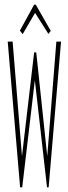

<svg xmlns="http://www.w3.org/2000/svg" viewBox="-20 -801 290 821"><path d="M66 0 13 -623H34L74 -133L126 -577H135L182 -133L221 -623H241L188 0H181L129 -458L75 0ZM77 -655 65 -670 126 -781H133L197 -669L187 -656L130 -746Z"/></svg>

Font: Inconsolata UltraCondensed ExtraLight
Style: Regular
Weight: 200
Width: 1
Monospace: yes
Designer: Raph Levien, Cyreal, Brenton Simpson
Foundry: Raph Levien, Cyreal, Google
Version: Version 3.100; ttfautohint (v1.8.4.7-5d5b)